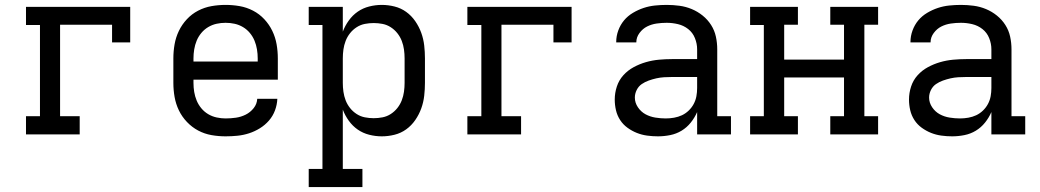

<svg xmlns="http://www.w3.org/2000/svg" viewBox="-20 -548 4240 783"><path d="M86 0V-74H143V-446H86V-520H511V-375H437V-447H225V-74H305V0Z M900 8Q871 8 842.5 3Q814 -2 788.5 -15.5Q763 -29 742.5 -50.5Q722 -72 709.5 -98Q697 -124 692 -152.5Q687 -181 687 -210V-310Q687 -339 692 -367.5Q697 -396 709.5 -422Q722 -448 742 -469.5Q762 -491 788 -504.5Q814 -518 842.5 -523Q871 -528 900 -528Q929 -528 957.5 -523Q986 -518 1012 -504.5Q1038 -491 1058 -469.5Q1078 -448 1090.5 -422Q1103 -396 1108 -367.5Q1113 -339 1113 -310V-223H769V-210Q769 -191 772 -173Q775 -155 782 -138Q789 -121 801 -106.5Q813 -92 829 -82.5Q845 -73 863.5 -69Q882 -65 900 -65Q921 -65 942 -68Q963 -71 982 -80.5Q1001 -90 1014.5 -107Q1028 -124 1029 -145H1111Q1110 -121 1101.5 -98Q1093 -75 1077 -56.5Q1061 -38 1040 -25Q1019 -12 996 -4.5Q973 3 949 5.5Q925 8 900 8ZM1031 -297V-310Q1031 -328 1028 -346.5Q1025 -365 1018 -382Q1011 -399 999 -413.5Q987 -428 971 -437.5Q955 -447 937 -451Q919 -455 900 -455Q881 -455 863 -451Q845 -447 829 -437.5Q813 -428 801 -413.5Q789 -399 782 -382Q775 -365 772 -346.5Q769 -328 769 -310V-297Z M1458 215H1239V141H1295V-446H1239V-520H1378V-419Q1387 -443 1402.5 -464.5Q1418 -486 1439 -500.5Q1460 -515 1485.5 -521.5Q1511 -528 1537 -528Q1563 -528 1589 -521.5Q1615 -515 1636.5 -499.5Q1658 -484 1673.5 -461.5Q1689 -439 1698 -414Q1707 -389 1710 -362.5Q1713 -336 1713 -310V-210Q1713 -184 1710 -157.5Q1707 -131 1698 -106Q1689 -81 1673.5 -58.5Q1658 -36 1636.5 -20.5Q1615 -5 1589 1.5Q1563 8 1537 8Q1511 8 1485.5 1.5Q1460 -5 1439 -19.5Q1418 -34 1402.5 -55.5Q1387 -77 1378 -101V141H1458ZM1504 -66Q1522 -66 1540 -69.5Q1558 -73 1573.5 -83Q1589 -93 1600.5 -107.5Q1612 -122 1618.5 -139Q1625 -156 1627.5 -174Q1630 -192 1630 -210V-310Q1630 -328 1627.5 -346Q1625 -364 1618.5 -381Q1612 -398 1600.5 -412.5Q1589 -427 1573.5 -437Q1558 -447 1540 -450.5Q1522 -454 1504 -454Q1486 -454 1468 -450.5Q1450 -447 1434.5 -437Q1419 -427 1407.5 -412.5Q1396 -398 1389.5 -381Q1383 -364 1380.5 -346Q1378 -328 1378 -310V-210Q1378 -192 1380.5 -174Q1383 -156 1389.5 -139Q1396 -122 1407.5 -107.5Q1419 -93 1434.5 -83Q1450 -73 1468 -69.5Q1486 -66 1504 -66Z M1886 0V-74H1943V-446H1886V-520H2311V-375H2237V-447H2025V-74H2105V0Z M2663 8Q2641 8 2619 5Q2597 2 2577 -6Q2557 -14 2539 -27Q2521 -40 2509 -58.5Q2497 -77 2492 -98.5Q2487 -120 2487 -142Q2487 -169 2495.5 -195Q2504 -221 2522 -241Q2540 -261 2564 -274Q2588 -287 2614 -294.5Q2640 -302 2667 -304.5Q2694 -307 2720 -307H2823V-347Q2823 -370 2814 -392.5Q2805 -415 2786.5 -429.5Q2768 -444 2745 -449.5Q2722 -455 2699 -455Q2678 -455 2657.5 -452Q2637 -449 2619 -440Q2601 -431 2588 -413.5Q2575 -396 2575 -376V-375H2493V-377Q2493 -401 2501.5 -424Q2510 -447 2525 -465Q2540 -483 2561 -495.5Q2582 -508 2604.5 -515.5Q2627 -523 2651 -525.5Q2675 -528 2699 -528Q2725 -528 2751 -524.5Q2777 -521 2801 -511Q2825 -501 2845.5 -484.5Q2866 -468 2880 -446Q2894 -424 2899.5 -398.5Q2905 -373 2905 -347V-74H2961V0H2823V-91Q2813 -68 2797 -48Q2781 -28 2759.5 -15Q2738 -2 2713 3Q2688 8 2663 8ZM2695 -65Q2712 -65 2729 -68Q2746 -71 2761 -78Q2776 -85 2788.5 -97Q2801 -109 2809 -124Q2817 -139 2820 -155.5Q2823 -172 2823 -189V-234H2721Q2704 -234 2688 -233Q2672 -232 2656.5 -228.5Q2641 -225 2625.5 -219.5Q2610 -214 2597 -205Q2584 -196 2576.5 -181Q2569 -166 2569 -150Q2569 -129 2581.5 -110.5Q2594 -92 2612.5 -82Q2631 -72 2652.5 -68.5Q2674 -65 2695 -65Z M3234 0H3039V-74H3095V-446H3039V-520H3234V-447H3178V-305H3422V-447H3366V-520H3561V-447H3505V-74H3561V0H3366V-74H3422V-232H3178V-74H3234Z M3863 8Q3841 8 3819 5Q3797 2 3777 -6Q3757 -14 3739 -27Q3721 -40 3709 -58.5Q3697 -77 3692 -98.5Q3687 -120 3687 -142Q3687 -169 3695.5 -195Q3704 -221 3722 -241Q3740 -261 3764 -274Q3788 -287 3814 -294.5Q3840 -302 3867 -304.5Q3894 -307 3920 -307H4023V-347Q4023 -370 4014 -392.5Q4005 -415 3986.5 -429.5Q3968 -444 3945 -449.5Q3922 -455 3899 -455Q3878 -455 3857.5 -452Q3837 -449 3819 -440Q3801 -431 3788 -413.5Q3775 -396 3775 -376V-375H3693V-377Q3693 -401 3701.5 -424Q3710 -447 3725 -465Q3740 -483 3761 -495.5Q3782 -508 3804.5 -515.5Q3827 -523 3851 -525.5Q3875 -528 3899 -528Q3925 -528 3951 -524.5Q3977 -521 4001 -511Q4025 -501 4045.5 -484.5Q4066 -468 4080 -446Q4094 -424 4099.5 -398.5Q4105 -373 4105 -347V-74H4161V0H4023V-91Q4013 -68 3997 -48Q3981 -28 3959.5 -15Q3938 -2 3913 3Q3888 8 3863 8ZM3895 -65Q3912 -65 3929 -68Q3946 -71 3961 -78Q3976 -85 3988.5 -97Q4001 -109 4009 -124Q4017 -139 4020 -155.5Q4023 -172 4023 -189V-234H3921Q3904 -234 3888 -233Q3872 -232 3856.5 -228.5Q3841 -225 3825.5 -219.5Q3810 -214 3797 -205Q3784 -196 3776.5 -181Q3769 -166 3769 -150Q3769 -129 3781.5 -110.5Q3794 -92 3812.5 -82Q3831 -72 3852.5 -68.5Q3874 -65 3895 -65Z"/></svg>

Font: Iosevka Etoile
Style: Regular
Weight: 400
Designer: Belleve Invis
Foundry: Belleve Invis
Version: Version 33.2.4